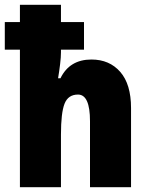

<svg xmlns="http://www.w3.org/2000/svg" viewBox="-25 -780 619 800"><path d="M229 -760V-688H325V-573H229V-562Q229 -542 225.5 -513Q222 -484 217 -454H227Q265 -532 356 -532Q431 -532 476 -480.5Q521 -429 521 -330V0H350V-275Q350 -386 300 -386Q259 -386 244 -348Q229 -310 229 -219V0H58V-573H-5V-688H58V-760Z"/></svg>

Font: Noto Sans Khmer UI Condensed Black
Style: Regular
Weight: 900
Width: 3
Designer: Danh Hong and the Monotype Design Team
Foundry: Monotype Imaging Inc.
Version: Version 2.002; ttfautohint (v1.8.4.7-5d5b)